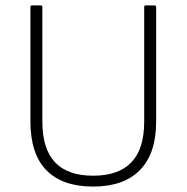

<svg xmlns="http://www.w3.org/2000/svg" viewBox="-20 -675 687 707"><path d="M323 12Q210 12 151 -48Q92 -108 92 -228V-649Q92 -655 98 -655H130Q136 -655 136 -649V-227Q136 -127 182.5 -77.5Q229 -28 323 -28Q417 -28 464 -77.5Q511 -127 511 -227V-649Q511 -655 516 -655H549Q555 -655 555 -649V-227Q555 -110 495.5 -49Q436 12 323 12Z"/></svg>

Font: Sofia Sans ExtraLight
Style: Regular
Weight: 250
Version: Version 4.100-B